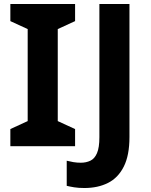

<svg xmlns="http://www.w3.org/2000/svg" viewBox="-20 -734 760 964"><path d="M357 0H32V-86L119 -126V-588L32 -628V-714H357V-628L270 -588V-126L357 -86ZM403.6 210Q374.6 210 352.8 206.5Q331 203 315 199V73Q330.8 77 348.5 80Q366.3 83 386 83Q412 83 433.5 73Q455 63 467 35Q479 7 479 -45V-714H630V-46Q630 46 601.5 102.5Q573 159 522.2 184.5Q471.4 210 403.6 210Z"/></svg>

Font: Noto Sans Malayalam
Style: Regular
Weight: 400
Designer: Jelle Bosma - Monotype Design Team
Foundry: Monotype Imaging Inc.
Version: Version 2.103